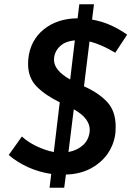

<svg xmlns="http://www.w3.org/2000/svg" viewBox="-20 -815 623 903"><path d="M524 -219Q524 -201 523 -192Q518 -141 489.5 -97Q461 -53 410 -24.5Q359 4 290 6L282 68H213L221 3Q165 -5 113.5 -28Q62 -51 21 -86L83 -173Q111 -147 151.5 -127.5Q192 -108 233 -100L261 -334Q193 -367 152.5 -408Q112 -449 112 -515Q112 -530 113 -537Q122 -625 185.5 -676.5Q249 -728 345 -729L353 -795H422L413 -723Q462 -714 501.5 -696Q541 -678 578 -652L522 -567Q455 -607 401 -620L375 -409Q443 -379 483.5 -336Q524 -293 524 -219ZM310 -441 332 -625Q285 -621 259.5 -595Q234 -569 234 -533Q234 -484 310 -441ZM327 -301 302 -100Q344 -108 371 -133Q398 -158 402 -198Q406 -257 327 -301Z"/></svg>

Font: Josefin Sans SemiBold
Style: Italic
Weight: 600
Italic angle: -7°
Designer: Santiago Orozco
Foundry: Typemade
Version: Version 2.000